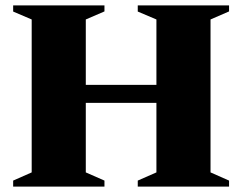

<svg xmlns="http://www.w3.org/2000/svg" viewBox="-20 -695 902 715"><path d="M299.5 -53 369 -22.5V0H29V-22.5L98 -53V-622.5L29 -652V-675H369V-652.5L299.5 -622.5ZM764 -53 833 -22.5V0H493V-22.5L562.5 -53V-622.5L493 -652V-675H833V-652.5L764 -622.5ZM192 -312V-379H670.5V-312Z"/></svg>

Font: Newsreader 24pt ExtraBold
Style: Regular
Weight: 800
Designer: Hugues Gentile
Foundry: Production Type
Version: Version 1.003